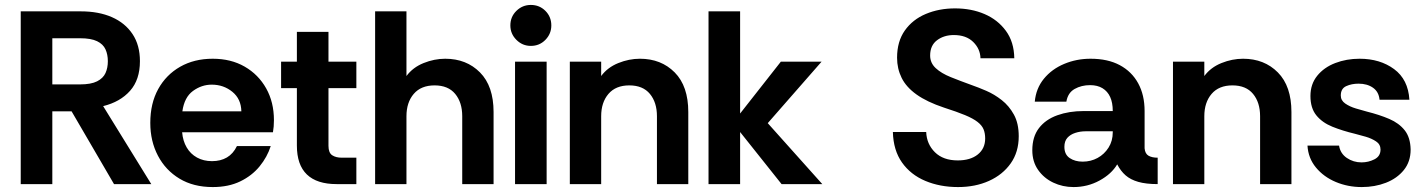

<svg xmlns="http://www.w3.org/2000/svg" viewBox="-20 -746 5764 778"><path d="M64 0V-700H307Q380 -700 433.5 -676.5Q487 -653 517 -608Q547 -563 547 -498Q547 -423 507 -378Q467 -333 398 -316L593 0H442L270 -295H192V0ZM192 -404H304Q349 -404 373.5 -416.5Q398 -429 407.5 -450Q417 -471 417 -498Q417 -525 407.5 -546Q398 -567 373.5 -579Q349 -591 304 -591H192Z M842 12Q764 12 707.5 -22Q651 -56 620 -115Q589 -174 589 -248Q589 -327 621 -385Q653 -443 710 -475.5Q767 -508 842 -508Q916 -508 971.5 -476Q1027 -444 1058.5 -388Q1090 -332 1090 -259Q1090 -246 1089 -233.5Q1088 -221 1086 -210H718Q721 -175 736.5 -148.5Q752 -122 778.5 -107.5Q805 -93 839 -93Q874 -93 899.5 -108Q925 -123 940 -154H1077Q1063 -110 1032 -72Q1001 -34 953.5 -11Q906 12 842 12ZM719 -295H958Q957 -345 921.5 -374Q886 -403 838 -403Q797 -403 762 -377.5Q727 -352 719 -295Z M1344 0Q1264 0 1223.5 -39Q1183 -78 1183 -156V-389H1119V-496H1183V-617H1311V-496H1424V-389H1311V-155Q1311 -127 1326 -117Q1341 -107 1365 -107H1424V0Z M1500 0V-700H1627V-438Q1653 -473 1696.5 -490.5Q1740 -508 1784 -508Q1870 -508 1925 -452.5Q1980 -397 1980 -292V0H1853V-275Q1853 -331 1824.5 -365.5Q1796 -400 1741 -400Q1686 -400 1656.5 -365.5Q1627 -331 1627 -275V0Z M2131 -560Q2097 -560 2072.5 -584.5Q2048 -609 2048 -643Q2048 -678 2072.5 -702Q2097 -726 2131 -726Q2166 -726 2190 -702Q2214 -678 2214 -643Q2214 -609 2190 -584.5Q2166 -560 2131 -560ZM2067 0V-496H2195V0Z M2289 0V-496H2416V-438Q2442 -473 2485.5 -490.5Q2529 -508 2573 -508Q2659 -508 2714 -452.5Q2769 -397 2769 -292V0H2642V-275Q2642 -331 2613.5 -365.5Q2585 -400 2530 -400Q2475 -400 2445.5 -365.5Q2416 -331 2416 -275V0Z M2851 0V-700H2979V-286L3144 -496H3309L3091 -247L3312 0H3147L2979 -211V0Z M3862 12Q3789 12 3729.5 -13Q3670 -38 3635 -87.5Q3600 -137 3598 -211H3733Q3735 -162 3768.5 -129Q3802 -96 3861 -96Q3912 -96 3942 -120Q3972 -144 3972 -185Q3972 -206 3965.5 -222Q3959 -238 3941 -252Q3923 -266 3890.5 -279.5Q3858 -293 3805 -310Q3736 -333 3694 -363Q3652 -393 3633.5 -430.5Q3615 -468 3615 -512Q3615 -578 3646.5 -622.5Q3678 -667 3731.5 -689.5Q3785 -712 3850 -712Q3916 -712 3969.5 -689Q4023 -666 4056 -621Q4089 -576 4090 -510H3953Q3952 -548 3923.5 -576Q3895 -604 3845 -604Q3805 -604 3777 -583Q3749 -562 3749 -521Q3749 -491 3771.5 -470Q3794 -449 3832.5 -433.5Q3871 -418 3918 -401Q3944 -392 3976.5 -378Q4009 -364 4039 -340.5Q4069 -317 4088.5 -281.5Q4108 -246 4108 -194Q4108 -130 4075.5 -84Q4043 -38 3987.5 -13Q3932 12 3862 12Z M4330 12Q4286 12 4248 -6Q4210 -24 4186.5 -57.5Q4163 -91 4163 -137Q4163 -192 4190 -227Q4217 -262 4264.5 -279Q4312 -296 4371 -296H4489Q4489 -330 4478.5 -353Q4468 -376 4447.5 -388.5Q4427 -401 4397 -401Q4362 -401 4334.5 -385.5Q4307 -370 4301 -334H4173Q4178 -388 4210 -427Q4242 -466 4292 -487Q4342 -508 4399 -508Q4469 -508 4517.5 -482Q4566 -456 4592 -408.5Q4618 -361 4618 -296V-145Q4620 -123 4634 -115Q4648 -107 4671 -107V0Q4624 0 4592.5 -9Q4561 -18 4541 -35.5Q4521 -53 4507 -80Q4484 -41 4435.5 -14.5Q4387 12 4330 12ZM4367 -91Q4400 -91 4427.5 -106Q4455 -121 4472 -148Q4489 -175 4489 -210V-214H4379Q4357 -214 4337 -207.5Q4317 -201 4305 -187.5Q4293 -174 4293 -151Q4293 -120 4314.5 -105.5Q4336 -91 4367 -91Z M4733 0V-496H4860V-438Q4886 -473 4929.5 -490.5Q4973 -508 5017 -508Q5103 -508 5158 -452.5Q5213 -397 5213 -292V0H5086V-275Q5086 -331 5057.5 -365.5Q5029 -400 4974 -400Q4919 -400 4889.5 -365.5Q4860 -331 4860 -275V0Z M5498 12Q5442 12 5393 -8.5Q5344 -29 5312.5 -67Q5281 -105 5278 -156H5406Q5411 -124 5437.5 -106Q5464 -88 5497 -88Q5525 -88 5549.5 -100.5Q5574 -113 5574 -140Q5574 -161 5556 -173Q5538 -185 5514 -192Q5490 -199 5470 -204Q5420 -216 5379 -232.5Q5338 -249 5314 -278.5Q5290 -308 5290 -357Q5290 -405 5317.5 -439Q5345 -473 5390.5 -490.5Q5436 -508 5489 -508Q5572 -508 5629 -466Q5686 -424 5691 -342H5570Q5567 -374 5543.5 -390.5Q5520 -407 5485 -407Q5457 -407 5435 -397Q5413 -387 5413 -359Q5413 -339 5431 -326.5Q5449 -314 5474 -306.5Q5499 -299 5518 -294Q5570 -281 5609.5 -264Q5649 -247 5672 -218Q5695 -189 5696 -140Q5696 -91 5668.5 -57Q5641 -23 5596 -5.5Q5551 12 5498 12Z"/></svg>

Font: Rethink Sans
Style: Bold
Weight: 700
Designer: The Rethink Sans project authors (Hans Thiessen). DM Sans designed by Colophon Foundry.
Foundry: Rethink Communications LLC
Version: Version 1.001